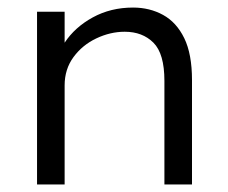

<svg xmlns="http://www.w3.org/2000/svg" viewBox="-20 -488 603 508"><path d="M78 0V-457H151V-375Q178 -416 225.5 -442Q273 -468 332 -468Q376 -468 411.5 -448.5Q447 -429 467.5 -387Q488 -345 488 -276V0H415V-274Q415 -346 386 -375Q357 -404 310 -404Q272 -404 235 -386.5Q198 -369 174.5 -337Q151 -305 151 -262V0Z"/></svg>

Font: Inconsolata SemiExpanded
Style: Regular
Weight: 400
Width: 6
Monospace: yes
Designer: Raph Levien, Cyreal, Brenton Simpson
Foundry: Raph Levien, Cyreal, Google
Version: Version 3.100; ttfautohint (v1.8.4.7-5d5b)